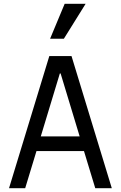

<svg xmlns="http://www.w3.org/2000/svg" viewBox="-20 -997 640 1017"><path d="M113.4 0 173.2 -196.8H424.8L484.6 0H572.2L358.8 -700H241.2L27.8 0ZM196 -274.4 297 -608H301L402 -274.4ZM433.6 -977H322.6L245.4 -792H318.4Z"/></svg>

Font: CommitMonoV143 ExtLt
Style: Regular
Weight: 200
Monospace: yes
Designer: Eigil Nikolajsen
Foundry: Eigil Nikolajsen
Version: Version 1.143